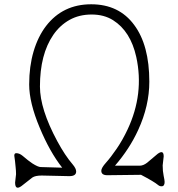

<svg xmlns="http://www.w3.org/2000/svg" viewBox="-20 -820 842 906"><path d="M51.3 41 55.7 2Q55.7 -14.2 53.7 -31.7L50.8 -60.5L47.4 -85.4Q47.4 -97.2 56.6 -97.2Q71.8 -97.2 86.7 -84.7Q101.6 -72.3 111.6 -64.2Q121.6 -56.2 132.8 -48.8Q159.7 -31.7 172.4 -31.7L273.4 -28.8Q214.4 -104 167 -218.3Q117.7 -335.9 117.7 -421.4Q117.7 -506.8 138.4 -577.1Q159.2 -647.5 197.3 -697.3Q276.4 -799.8 410.2 -799.8Q541.5 -799.8 613.3 -702.1Q684.6 -606.4 684.6 -434.6Q684.6 -320.8 631.8 -206.1Q591.3 -117.7 522.5 -38.1H638.7Q656.2 -38.1 674.3 -52.2L724.1 -94.2Q752.4 -114.7 752.4 -82L747.6 -39.6Q747.6 -12.2 752.2 9.3Q756.8 30.8 756.8 38.6Q756.8 59.1 742.2 59.1Q732.9 59.1 725.6 52.7Q707 37.1 645.5 4.9L486.3 6.8Q458 6.8 458 -14.2Q458 -27.8 480.2 -52.5Q502.4 -77.1 530.5 -118.2Q558.6 -159.2 582 -209Q661.1 -377.4 623 -551.3Q596.2 -672.4 513.7 -724.6Q471.2 -751.5 412.4 -751.5Q353.5 -751.5 308.1 -726.1Q262.7 -700.7 231.4 -655.3Q168.5 -563.5 168.5 -411.6Q168.5 -305.7 250 -154.3Q286.6 -86.4 322.8 -44.4Q339.4 -24.9 339.4 -10.7Q339.4 11.2 307.1 11.2L177.2 8.3Q146.5 8.3 132.8 17.6L81.1 58.1Q51.3 79.6 51.3 41Z"/></svg>

Font: Snowburst One
Style: Regular
Weight: 400
Designer: Annet Stirling
Foundry: Annet Stirling
Version: Version 1.001